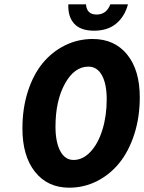

<svg xmlns="http://www.w3.org/2000/svg" viewBox="-20 -850 662 882"><path d="M293.9 -830.1H375Q378.4 -783.2 423.8 -783.2Q469.2 -783.2 486.8 -830.1H567.9Q552.7 -773.9 513.7 -741.5Q474.6 -709 412.1 -709Q349.6 -709 320.6 -741.5Q291.5 -773.9 293.9 -830.1ZM297.9 12.2Q198.7 12.2 140.9 -60.5Q83 -133.3 83 -259.8Q83 -352.1 107.9 -429.7Q132.8 -507.3 176 -559.8Q219.2 -612.3 278.6 -641.6Q337.9 -670.9 405.8 -670.9Q505.9 -670.9 564 -599.6Q622.1 -528.3 622.1 -402.8Q622.1 -311.5 596.9 -233.4Q571.8 -155.3 528.3 -101.6Q484.9 -47.9 425.3 -17.8Q365.7 12.2 297.9 12.2ZM317.9 -115.2Q360.4 -115.2 395.5 -152.6Q430.7 -189.9 450.4 -253.7Q470.2 -317.4 470.2 -394Q470.2 -464.4 448.2 -504.2Q426.3 -543.9 386.2 -543.9Q321.3 -543.9 278.1 -465.3Q234.9 -386.7 234.9 -268.1Q234.9 -197.8 256.6 -156.5Q278.3 -115.2 317.9 -115.2Z"/></svg>

Font: Office Code Pro Bold Italic
Style: Regular
Weight: 700
Italic angle: -9°
Designer: Nathan Rutzky & Paul D. Hunt
Foundry: Adobe Systems Incorporated
Version: Version 1.004;PS 001.004;hotconv 1.0.70;makeotf.lib2.5.58329